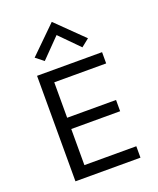

<svg xmlns="http://www.w3.org/2000/svg" viewBox="-160 -979 882 1074"><g transform="rotate(-20 281.0 -442.0)"><path d="M487 0H100V-628H487V-561H178V-350H469V-283H178V-68H487ZM393 -691 280.5 -805 169 -691 122 -728 280.5 -883.5 439.5 -728Z"/></g></svg>

Font: Betina Sans
Style: Regular
Weight: 400
Designer: Jonathan Pinhorn (font) & Cristiano Sobral (main changes)
Version: Version 2.001;April 28, 2021;FontCreator 13.0.0.2655 32-bit;